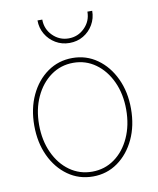

<svg xmlns="http://www.w3.org/2000/svg" viewBox="-84 -808 726 884"><g transform="rotate(-10 279.0 -366.0)"><path d="M279.8 10.3Q214.4 10.3 163.1 -26.1Q111.8 -62.5 82.5 -125Q53.2 -187.5 53.2 -267.1Q53.2 -346.2 82.5 -408.7Q111.8 -471.2 163.1 -507.3Q214.4 -543.5 279.8 -543.5Q344.2 -543.5 395.3 -507.3Q446.3 -471.2 475.8 -408.7Q505.4 -346.2 505.4 -267.1Q505.4 -187.5 476.1 -125Q446.8 -62.5 395.8 -26.1Q344.7 10.3 279.8 10.3ZM279.8 -12.2Q338.4 -12.2 384.3 -45.2Q430.2 -78.1 456.5 -136Q482.9 -193.8 482.9 -267.1Q482.9 -339.8 456.3 -397.5Q429.7 -455.1 383.8 -488Q337.9 -521 279.8 -521Q221.2 -521 175 -487.8Q128.9 -454.6 102.3 -397.2Q75.7 -339.8 75.7 -267.1Q75.7 -193.8 102.3 -136Q128.9 -78.1 175 -45.2Q221.2 -12.2 279.8 -12.2ZM279.8 -613.8Q244.1 -613.8 215.1 -631.1Q186 -648.4 168.9 -677.5Q151.9 -706.5 151.9 -741.7H174.3Q174.3 -697.3 205.3 -666.3Q236.3 -635.3 279.8 -635.3Q323.2 -635.3 354.2 -666.3Q385.3 -697.3 385.3 -741.7H407.7Q407.7 -706.5 390.6 -677.2Q373.5 -647.9 344.7 -630.9Q315.9 -613.8 279.8 -613.8Z"/></g></svg>

Font: Inter 20pt Thin
Style: Regular
Weight: 250
Version: Version 4.001;git-66647c0bb